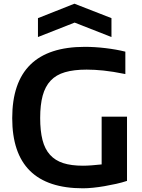

<svg xmlns="http://www.w3.org/2000/svg" viewBox="-20 -1006 766 1037"><path d="M428 11Q46 11 46 -368Q46 -753 438 -753Q492 -753 550.5 -746Q609 -739 657 -727V-606Q588 -620 539 -625Q490 -630 448 -630Q379 -630 331 -616Q283 -602 253.5 -570.5Q224 -539 210.5 -489.5Q197 -440 197 -369Q197 -299 209.5 -250Q222 -201 250 -170Q278 -139 321.5 -125Q365 -111 428 -111Q448 -111 475 -113Q502 -115 529 -118V-376H666V-29Q639 -20 607.5 -13Q576 -6 544 -0.5Q512 5 482 8Q452 11 428 11ZM185 -908 382 -986 582 -908V-806L383 -884L185 -806Z"/></svg>

Font: Encode Sans Wide
Style: SemiBold
Weight: 600
Designer: Pablo Impallari, Andres Torresi
Foundry: Pablo Impallari, Andres Torresi
Version: Version 1.000; ttfautohint (v1.00) -l 8 -r 50 -G 200 -x 14 -